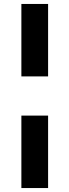

<svg xmlns="http://www.w3.org/2000/svg" viewBox="-20 -800 351 970"><path d="M223 150H88V-216H223ZM223 -414H88V-780H223Z"/></svg>

Font: Mohave Light
Style: Bold
Weight: 700
Version: Version 2.003